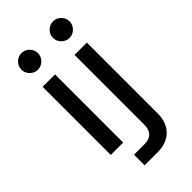

<svg xmlns="http://www.w3.org/2000/svg" viewBox="-270 -784 1016 1016"><g transform="rotate(-45 238.0 -275.5)"><path d="M73 0V-510H165.8V0ZM119.6 -591.4Q94.6 -591.4 76.1 -609.9Q57.6 -628.4 57.6 -653.4Q57.6 -678.8 76.1 -697.1Q94.6 -715.4 119.6 -715.4Q145 -715.4 163.3 -697.1Q181.6 -678.8 181.6 -653.4Q181.6 -628.4 163.3 -609.9Q145 -591.4 119.6 -591.4ZM160.8 165.4V86H241.8Q276.2 86 294 66.7Q311.8 47.4 311.8 14V-510H404V20.4Q404 87.4 365.2 126.4Q326.3 165.4 258.6 165.4ZM356.8 -592Q331.8 -592 313.3 -610.5Q294.8 -629 294.8 -654Q294.8 -679.4 313.3 -697.7Q331.8 -716 356.8 -716Q382.2 -716 400.5 -697.7Q418.8 -679.4 418.8 -654Q418.8 -629 400.5 -610.5Q382.2 -592 356.8 -592Z"/></g></svg>

Font: MuseoModerno Thin
Style: Regular
Weight: 100
Designer: Pablo Cosgaya, Héctor Gatti, Marcela Romero, and the Authors of The MuseoModerno Project.
Foundry: Omnibus-Type Team
Version: Version 1.003